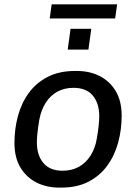

<svg xmlns="http://www.w3.org/2000/svg" viewBox="-20 -844 625 874"><path d="M250 10Q191.5 10 145.5 -13.5Q99.5 -37 72.6 -82.1Q45.8 -127.2 45.8 -193.5Q45.8 -258 62 -317.2Q78.2 -376.5 112 -422.1Q145.8 -467.8 198 -494.4Q250.2 -521 321.5 -521H330Q388.5 -521 434.4 -497.5Q480.2 -474 507 -429Q533.8 -384 533.8 -317.5Q533.8 -253 517.5 -193.8Q501.2 -134.5 467.6 -88.9Q434 -43.2 382.2 -16.6Q330.5 10 258.5 10ZM265.2 -66.8Q307 -66.8 339 -84.6Q371 -102.5 392 -135.4Q413 -168.2 420.2 -210.8Q425.8 -242 428.8 -269Q431.8 -296 431.8 -315Q431.8 -373.5 402.5 -408.9Q373.2 -444.2 314.2 -444.2Q272.5 -444.2 240.5 -426.4Q208.5 -408.5 188 -376.1Q167.5 -343.8 159.2 -300.2Q153.8 -269 150.8 -242Q147.8 -215 147.8 -196Q147.8 -137.5 177.4 -102.1Q207 -66.8 265.2 -66.8ZM206.2 -760 215.2 -824.2H513.2L504.2 -760ZM288.2 -618.2 301.2 -712.8H395.5L382.5 -618.2Z"/></svg>

Font: Chivo Medium
Style: Italic
Weight: 500
Italic angle: -8.05°
Designer: Hector Gatti
Foundry: Omnibus-Type
Version: Version 2.002